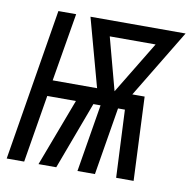

<svg xmlns="http://www.w3.org/2000/svg" viewBox="-86 -595 661 660"><g transform="rotate(10 244.5 -265.0)"><path d="M-21 0 66 -530H128L88 -292H243L178 -530H510L366 -292H409L422 0H361L350 -236H326L287 0H226L265 -236H240L152 0H90L179 -236H79L40 0ZM304 -292 415 -475H255Z"/></g></svg>

Font: Iosevka Curly Light Oblique
Style: Regular
Weight: 300
Italic angle: -9°
Monospace: yes
Designer: Belleve Invis
Foundry: Belleve Invis
Version: Version 11.1.0; ttfautohint (v1.8.3)